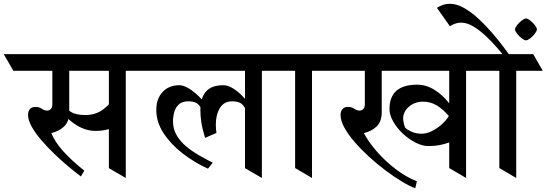

<svg xmlns="http://www.w3.org/2000/svg" viewBox="-74 -950 2954 1038"><path d="M261.2 -344.2V-381.3Q283.2 -361.8 309.6 -345Q335.9 -328.1 388.2 -328.1Q445.3 -328.1 486.6 -360.6Q527.8 -393.1 560.1 -440.4V-274.9Q544.9 -259.8 511.5 -251Q478 -242.2 442.4 -242.2Q390.1 -242.7 342.3 -271.7Q294.4 -300.8 261.2 -344.2ZM390.1 -657.2 442.4 -567.4H-2L-53.7 -657.2ZM698.2 -657.2 750.5 -567.4H297.4L245.1 -657.2ZM514.6 -41V-657.2H606V12.2ZM209 -633.8H300.3V-343.3Q300.3 -293 272.9 -266.6Q245.6 -240.2 203.6 -230.5Q221.7 -184.1 266.4 -134Q311 -84 381.8 -27.3L363.3 3.9Q333 -18.6 295.2 -50.3Q257.3 -82 219.2 -118.7Q181.2 -155.3 148.9 -192.9Q116.7 -230.5 97.2 -265.6Q77.6 -300.8 77.6 -328.6Q77.6 -349.6 88.4 -360.8Q99.1 -372.1 116.7 -372.1Q137.7 -372.1 151.9 -362.1Q166 -352.1 182.1 -352.1Q192.4 -352.1 200.7 -360.8Q209 -369.6 209 -384.8Z M1052.2 -359.4 1060.5 -349.6Q1058.1 -341.3 1049.1 -333Q1040 -324.7 1032.2 -320.3Q1022 -347.2 1012.7 -365.5Q1003.4 -383.8 988 -393.1Q972.7 -402.3 943.4 -402.3Q912.1 -402.3 894 -386.5Q876 -370.6 868.7 -345.9Q861.3 -321.3 861.3 -293.9Q861.3 -252.4 880.9 -219Q900.4 -185.5 932.1 -158.9Q963.9 -132.3 1001.7 -110.6Q1039.6 -88.9 1076.2 -70.3L1050.3 -38.1Q977.1 -71.3 913.3 -120.6Q849.6 -169.9 810.3 -230Q771 -290 771 -355.5Q771 -416 804.9 -452.6Q838.9 -489.3 895.5 -489.3Q914.6 -489.3 938 -476.8Q961.4 -464.4 984.6 -444.3Q1007.8 -424.3 1025.9 -401.9Q1043.9 -379.4 1052.2 -359.4ZM1096.2 -231.4 1034.7 -204.6Q1019 -256.8 1014.2 -289.8Q1009.3 -322.8 1009.3 -355.5Q1009.3 -419.4 1038.8 -454.3Q1068.4 -489.3 1133.8 -489.3Q1155.3 -489.3 1179.7 -475.6Q1204.1 -461.9 1227.3 -439.9Q1250.5 -418 1269 -393.1Q1287.6 -368.2 1297.4 -345.2Q1295.4 -338.9 1286.6 -331.8Q1277.8 -324.7 1270.5 -320.3Q1256.3 -361.8 1239 -382.1Q1221.7 -402.3 1181.6 -402.3Q1136.7 -402.3 1114.7 -366Q1092.8 -329.6 1092.8 -276.4Q1092.8 -253.4 1096.2 -231.4ZM1072.8 -657.2 1125 -567.4H693.8L642.1 -657.2ZM1433.1 -657.2 1485.4 -567.4H1033.2L981 -657.2ZM1250.5 -41V-646.5H1341.8V12.2Z M1577.1 -657.2 1629.4 -567.4H1429.7L1377.9 -657.2ZM1704.6 -657.2 1756.3 -567.4H1557.1L1504.9 -657.2ZM1521.5 -41.5V-656.2H1612.8V12.2Z M2083 -657.2 2135.3 -567.4H1700.7L1648.9 -657.2ZM2386.7 -657.2 2439 -567.4H1990.2L1938 -657.2ZM2537.6 -657.2 2589.8 -567.4H2136.7L2084.5 -657.2ZM2354.5 -41.5V-647.5H2445.8V12.2ZM1898.4 -633.8H1989.7V-343.3Q1989.7 -293 1962.4 -266.6Q1935.1 -240.2 1893.1 -230.5Q1917 -184.6 1961.4 -133.1Q2005.9 -81.5 2062.7 -37.6Q2119.6 6.3 2179.7 30.3L2170.9 67.9Q2138.7 55.7 2096.7 30.3Q2054.7 4.9 2009.3 -29.3Q1963.9 -63.5 1920.9 -102.8Q1877.9 -142.1 1843 -182.4Q1808.1 -222.7 1787.6 -260.3Q1767.1 -297.9 1767.1 -328.6Q1767.1 -349.6 1777.8 -360.8Q1788.6 -372.1 1806.2 -372.1Q1827.1 -372.1 1841.3 -362.1Q1855.5 -352.1 1871.6 -352.1Q1881.8 -352.1 1890.1 -360.8Q1898.4 -369.6 1898.4 -384.8ZM2400.4 -304.7 2397 -308.6Q2409.2 -290.5 2419.4 -277.8L2444.3 -245.6Q2414.1 -202.6 2358.6 -181.4Q2303.2 -160.2 2243.7 -160.2Q2209.5 -160.2 2172.6 -179Q2135.7 -197.8 2103.8 -227.8Q2071.8 -257.8 2051.8 -293Q2031.7 -328.1 2031.7 -360.4Q2031.7 -492.2 2181.2 -492.2Q2230 -492.2 2274.7 -464.4Q2319.3 -436.5 2352.8 -393.6Q2386.2 -350.6 2400.4 -304.7ZM2352.5 -322.8Q2320.3 -360.4 2286.9 -380.4Q2253.4 -400.4 2212.9 -400.4Q2168.9 -400.4 2137.2 -373.5Q2105.5 -346.7 2105.5 -308.1Q2105.5 -297.4 2109.9 -279.5Q2114.3 -261.7 2118.7 -257.3Q2125 -251 2148.7 -239Q2172.4 -227.1 2207 -227.1Q2231.4 -227.1 2259.3 -240.5Q2287.1 -253.9 2312.3 -275.9Q2337.4 -297.9 2352.5 -322.8Z M2681.2 -657.2 2733.4 -567.4H2533.7L2481.9 -657.2ZM2808.6 -657.2 2860.4 -567.4H2661.1L2608.9 -657.2ZM2625.5 -41.5V-656.2H2716.8V12.2ZM2699.7 -626H2667.5Q2645 -654.8 2615.5 -689.5Q2585.9 -724.1 2552.2 -755.6Q2518.6 -787.1 2484.4 -807.4Q2450.2 -827.6 2418.9 -827.6Q2387.7 -827.6 2358.4 -808.1L2288.1 -907.7Q2322.3 -929.7 2356.9 -929.7Q2394 -929.7 2433.3 -907.7Q2472.7 -885.7 2511.2 -850.3Q2549.8 -814.9 2585.2 -773.9Q2620.6 -732.9 2649.9 -693.8Q2679.2 -654.8 2699.7 -626Z M2710.4 -791Q2710.4 -799.8 2721.4 -814Q2732.4 -828.1 2746.6 -839.1Q2760.7 -850.1 2769.5 -850.1Q2778.3 -850.1 2792.5 -839.1Q2806.6 -828.1 2817.6 -814Q2828.6 -799.8 2828.6 -791Q2828.6 -782.2 2817.6 -768.1Q2806.6 -753.9 2792.5 -742.9Q2778.3 -731.9 2769.5 -731.9Q2760.7 -731.9 2746.6 -742.9Q2732.4 -753.9 2721.4 -768.1Q2710.4 -782.2 2710.4 -791Z"/></svg>

Font: Annapurna SIL
Style: Bold
Weight: 700
Designer: Peter Martin, Annie Olsen
Foundry: SIL International
Version: Version 2.000